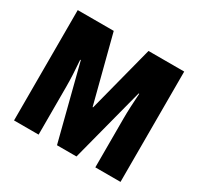

<svg xmlns="http://www.w3.org/2000/svg" viewBox="-152 -895 1111 1076"><g transform="rotate(30 403.5 -357.0)"><path d="M337 0 214 -480H210Q214 -431 216 -388.5Q218 -346 218 -310V0H59V-714H292L403 -285H406L517 -714H748V0H585V-313Q585 -353 587 -393.5Q589 -434 592 -480H588L463 0Z"/></g></svg>

Font: Noto Sans Kannada ExtraCondensed Black
Style: Regular
Weight: 900
Width: 2
Designer: Jelle Bosma - Monotype Design Team
Foundry: Monotype Imaging Inc.
Version: Version 2.005; ttfautohint (v1.8.4.7-5d5b)